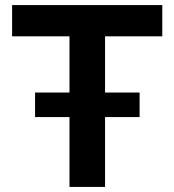

<svg xmlns="http://www.w3.org/2000/svg" viewBox="-20 -733 684 753"><path d="M117.5 -274V-370Q166.5 -370 212 -370Q257.5 -370 298 -370H347Q388 -370 433.5 -370Q479 -370 527.5 -370V-274Q479 -274 433.5 -274Q388 -274 347 -274H298Q257.5 -274 212 -274Q166.5 -274 117.5 -274ZM252.5 0Q252.5 -58 252.5 -112.5Q252.5 -167 252.5 -233.5V-453Q252.5 -521.5 252.5 -577Q252.5 -632.5 252.5 -691.5L306 -590.5H214.5Q157 -590.5 112.2 -590.5Q67.5 -590.5 27.5 -590.5V-713H616.5V-590.5Q576.5 -590.5 532 -590.5Q487.5 -590.5 429.5 -590.5H338L392 -691.5Q392 -632.5 392 -577Q392 -521.5 392 -453V-233.5Q392 -167 392 -112.5Q392 -58 392 0Z"/></svg>

Font: Commissioner Thin SemiBold
Style: Regular
Weight: 600
Version: Version 1.000